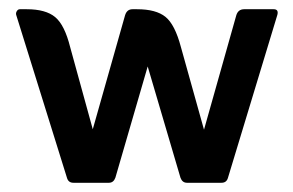

<svg xmlns="http://www.w3.org/2000/svg" viewBox="-20 -396 634 416"><path d="M181 -116 251 -363Q255 -376 267 -376H277Q318 -376 338.5 -359.5Q359 -343 372 -294L422 -115L492 -363Q496 -376 509 -376H573Q584 -376 581 -364L474 -11Q471 0 460 0H385Q375 0 371 -11L300 -252L230 -11Q226 0 216 0H139Q128 0 125 -11L15 -364Q14 -368 16.5 -372Q19 -376 23 -376H38Q79 -376 99.5 -359Q120 -342 132 -294Z"/></svg>

Font: Zain
Style: Bold
Weight: 700
Designer: Zain,Boutros
Foundry: Mobile Telecommunications Company (Zain), 2024
Version: Version 1.50; ttfautohint (v1.8.4)